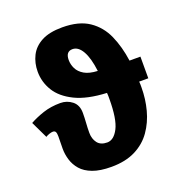

<svg xmlns="http://www.w3.org/2000/svg" viewBox="-140 -883 940 1008"><g transform="rotate(-20 330.5 -378.5)"><path d="M318 -767Q411 -767 467 -729Q523 -691 551.5 -626.5Q580 -562 591 -482H652V-361H601Q602 -355 602 -345Q602 -335 602 -328Q602 -264 586 -203.5Q570 -143 536 -94.5Q502 -46 446.5 -18Q391 10 312 10Q249 10 208 -5.5Q167 -21 144.5 -47Q122 -73 112.5 -104.5Q103 -136 103 -167Q103 -186 103.5 -203.5Q104 -221 104 -236Q104 -253 100 -261Q96 -269 85 -269Q76 -269 63.5 -264.5Q51 -260 44 -255L-1 -349Q33 -368 76.5 -382.5Q120 -397 173 -397Q210 -397 238.5 -374.5Q267 -352 267 -308Q267 -280 265 -252.5Q263 -225 263 -198Q263 -164 280.5 -141Q298 -118 335 -118Q372 -118 397.5 -167.5Q423 -217 423 -330Q423 -334 423 -345.5Q423 -357 422 -363Q313 -368 246 -401Q179 -434 148.5 -484Q118 -534 118 -592Q118 -640 138 -680Q158 -720 202 -743.5Q246 -767 318 -767ZM330 -641Q292 -641 292 -594Q292 -569 303.5 -545.5Q315 -522 342 -506Q369 -490 416 -488Q407 -562 384.5 -601.5Q362 -641 330 -641Z"/></g></svg>

Font: Noto Sans Disp ExtBd
Style: Regular
Weight: 800
Designer: Monotype Design Team
Foundry: Monotype Imaging Inc.
Version: Version 2.000;GOOG;noto-source:20170915:90ef993387c0; ttfaut